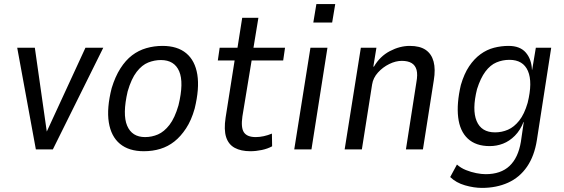

<svg xmlns="http://www.w3.org/2000/svg" viewBox="-20 -729 2753 937"><path d="M155 0 64 -496H150L209 -82H206L397 -496H484L238 0Z M682 9Q609 9 565.5 -27Q522 -63 511 -132Q500 -201 525 -299Q542 -355 567.5 -395Q593 -435 624.5 -459Q656 -483 694 -494Q732 -505 773 -505Q846 -505 889 -469Q932 -433 943 -365Q954 -297 930 -199Q914 -142 888 -102.5Q862 -63 831 -38.5Q800 -14 762.5 -2.5Q725 9 682 9ZM688 -60Q721 -60 751 -73Q781 -86 807 -119.5Q833 -153 851 -215Q878 -326 854.5 -381Q831 -436 765 -436Q734 -436 703.5 -424Q673 -412 647 -378.5Q621 -345 603 -283Q577 -171 600.5 -115.5Q624 -60 688 -60Z M1202 9Q1156 9 1125.5 -7.5Q1095 -24 1083.5 -60Q1072 -96 1081 -155L1125 -434H1043L1052 -496H1139L1162 -642H1241L1217 -496H1371L1362 -434H1208L1163 -161Q1155 -106 1170.5 -83Q1186 -60 1228 -60Q1247 -60 1267.5 -64.5Q1288 -69 1307 -77L1308 -15Q1286 -3 1257.5 3Q1229 9 1202 9Z M1509 -619 1524 -709H1616L1601 -619ZM1416 0 1495 -496H1578L1500 0Z M1662 0 1741 -496H1817L1802 -404H1805Q1834 -454 1882.5 -479.5Q1931 -505 1980 -505Q2029 -505 2057.5 -485.5Q2086 -466 2096 -428.5Q2106 -391 2097 -337L2044 0H1961L2012 -327Q2019 -365 2013 -387.5Q2007 -410 1989 -421Q1971 -432 1941 -432Q1911 -432 1879.5 -416.5Q1848 -401 1824.5 -375Q1801 -349 1796 -317L1746 0Z M2332 188Q2293 188 2249.5 175.5Q2206 163 2177 135L2210 74Q2229 91 2254 101Q2279 111 2304.5 116Q2330 121 2350 121Q2424 121 2466.5 81Q2509 41 2522 -37L2536 -133L2535 -134Q2519 -93 2492.5 -66.5Q2466 -40 2435 -28Q2404 -16 2370 -16Q2302 -16 2263 -52.5Q2224 -89 2216 -156.5Q2208 -224 2229 -314Q2245 -369 2269.5 -405.5Q2294 -442 2325 -464.5Q2356 -487 2391 -496Q2426 -505 2462 -505Q2518 -505 2546 -472.5Q2574 -440 2576 -389L2577 -388L2595 -496H2670L2600 -45Q2588 32 2552 84.5Q2516 137 2459.5 162.5Q2403 188 2332 188ZM2396 -83Q2429 -83 2459 -96Q2489 -109 2514 -140.5Q2539 -172 2555 -227Q2580 -328 2556.5 -382.5Q2533 -437 2466 -437Q2433 -437 2403 -424.5Q2373 -412 2349 -380Q2325 -348 2308 -294Q2283 -194 2306 -138.5Q2329 -83 2396 -83Z"/></svg>

Font: Nunito Sans 7pt Condensed
Style: Italic
Weight: 400
Width: 3
Italic angle: -9°
Designer: Vernon Adams
Foundry: Vernon Adams
Version: Version 3.101;gftools[0.9.27]